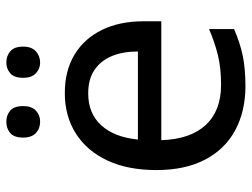

<svg xmlns="http://www.w3.org/2000/svg" viewBox="-112 -654 776 591"><g transform="rotate(-90 275.5 -358.0)"><path d="M306 10Q230 10 171.5 -21Q113 -52 80.5 -113.5Q48 -175 48 -264Q48 -352 77.5 -415Q107 -478 160.5 -512Q214 -546 285 -546Q354 -546 403.5 -516Q453 -486 479.5 -431.5Q506 -377 506 -304V-249H140Q143 -159 187 -112Q231 -65 310 -65Q361 -65 400.5 -74.5Q440 -84 482 -102V-25Q441 -7 401 1.5Q361 10 306 10ZM142 -321H413Q413 -367 399 -401Q385 -435 356.5 -454.5Q328 -474 284 -474Q222 -474 185.5 -433.5Q149 -393 142 -321ZM197 -622Q176 -622 162 -635Q148 -648 148 -674Q148 -702 162 -714Q176 -726 197 -726Q217 -726 231 -714Q245 -702 245 -674Q245 -648 231 -635Q217 -622 197 -622ZM379 -622Q360 -622 346 -635Q332 -648 332 -674Q332 -702 346 -714Q360 -726 379 -726Q399 -726 413.5 -714Q428 -702 428 -674Q428 -648 413.5 -635Q399 -622 379 -622Z"/></g></svg>

Font: Noto Sans Ambassadori
Style: Regular
Weight: 400
Designer: Monotype Design Team
Foundry: Monotype Imaging Inc.
Version: Version 2.013